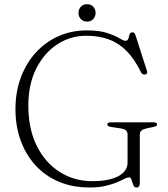

<svg xmlns="http://www.w3.org/2000/svg" viewBox="-20 -856 784 894"><path d="M631 -6.5Q631 7 627.2 12Q623.5 17 616 17Q607.5 17 603.2 10Q599 3 596.5 -6.2Q594 -15.5 591 -22.8Q588 -30 581.5 -30Q572 -30 558.2 -22.8Q544.5 -15.5 523 -6.5Q501.5 2.5 470.5 9.8Q439.5 17 397 17Q317 17 253.2 -10.2Q189.5 -37.5 144.8 -86.8Q100 -136 76 -202.5Q52 -269 52 -347.5Q52 -427.5 76.8 -494.5Q101.5 -561.5 146.2 -610.8Q191 -660 251.5 -687.2Q312 -714.5 384 -714.5Q442 -714.5 478.8 -702.5Q515.5 -690.5 535.2 -678.2Q555 -666 563.5 -666Q574.5 -666 577.5 -676Q580.5 -686 583.5 -695.8Q586.5 -705.5 597 -705.5Q601.5 -705.5 604.8 -702.8Q608 -700 610.5 -693L664 -527Q667 -519.5 664 -514.2Q661 -509 653.5 -509Q648 -508.5 643.8 -511.2Q639.5 -514 636.5 -519.5Q607.5 -579.5 571 -617Q534.5 -654.5 488 -672Q441.5 -689.5 383 -689.5Q307 -689.5 245.8 -649Q184.5 -608.5 148.2 -535.5Q112 -462.5 112 -364.5Q112 -255 151.5 -176.2Q191 -97.5 258.5 -55Q326 -12.5 409.5 -12.5Q447 -12.5 477.2 -18Q507.5 -23.5 529 -34.5Q550.5 -45.5 562.2 -61.8Q574 -78 574 -99V-228.5Q574 -242 566.8 -248.8Q559.5 -255.5 539.5 -258.5L496.5 -265Q488 -266.5 483.8 -269.5Q479.5 -272.5 479.5 -276.5Q479.5 -281.5 483.8 -284Q488 -286.5 496.5 -286.5H694.5Q703 -286.5 707.2 -284Q711.5 -281.5 711.5 -277Q711.5 -272.5 708.2 -270Q705 -267.5 695 -265L665.5 -259Q646 -254.5 638.5 -248.2Q631 -242 631 -228.5ZM385.5 -755.5Q367.5 -755.5 356.5 -767.2Q345.5 -779 345.5 -796Q345.5 -813 356.5 -824.8Q367.5 -836.5 385.5 -836.5Q403.5 -836.5 414.2 -824.8Q425 -813 425 -796Q425 -779 414.2 -767.2Q403.5 -755.5 385.5 -755.5Z"/></svg>

Font: Fraunces ExtraLight
Style: Regular
Weight: 250
Version: Version 1.000;[b76b70a41]